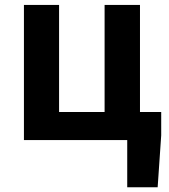

<svg xmlns="http://www.w3.org/2000/svg" viewBox="-20 -580 701 795"><path d="M559.6 -116.2H647.5V-19.5L632.8 195.3H506.8V0H79.1V-559.6H224.6V-116.2H413.1V-559.6H559.6Z"/></svg>

Font: Nasu
Style: Bold
Weight: 700
Designer: Ryoko NISHIZUKA (kana &amp; ideographs); Paul D. Hunt (Latin, Greek &amp; Cyrillic); Wenlong ZHANG (bopomofo); Sandoll C
Version: Version 2014.1215